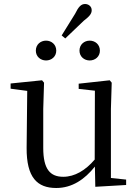

<svg xmlns="http://www.w3.org/2000/svg" viewBox="-20 -924 693 959"><path d="M210 -622C237 -622 261 -641 261 -671C261 -702 237 -721 210 -721C183 -721 159 -702 159 -671C159 -641 183 -622 210 -622ZM288 -747 306 -732 398 -820C425 -841 438 -854 438 -873C438 -893 421 -904 405 -904C385 -904 372 -890 355 -855ZM428 -622C455 -622 479 -641 479 -671C479 -702 455 -721 428 -721C401 -721 377 -702 377 -671C377 -641 401 -622 428 -622ZM456 9 610 0V-27L534 -35V-380L538 -511L528 -523L373 -506V-480L454 -471L453 -127C407 -73 353 -41 296 -41C231 -41 196 -78 196 -185V-380L200 -511L190 -523L33 -507V-481L116 -470L113 -186C112 -37 166 15 261 15C340 15 403 -28 454 -92Z"/></svg>

Font: Source Han Serif KR
Style: Regular
Weight: 400
Designer: Ryoko NISHIZUKA 西塚涼子 (kana & ideographs); Frank Grießhammer (Latin, Greek & Cyrillic); Wenlong ZHANG 张文龙 (bopomofo); San
Foundry: Adobe
Version: Version 2.001;hotconv 1.1.0;makeotfexe 2.6.0